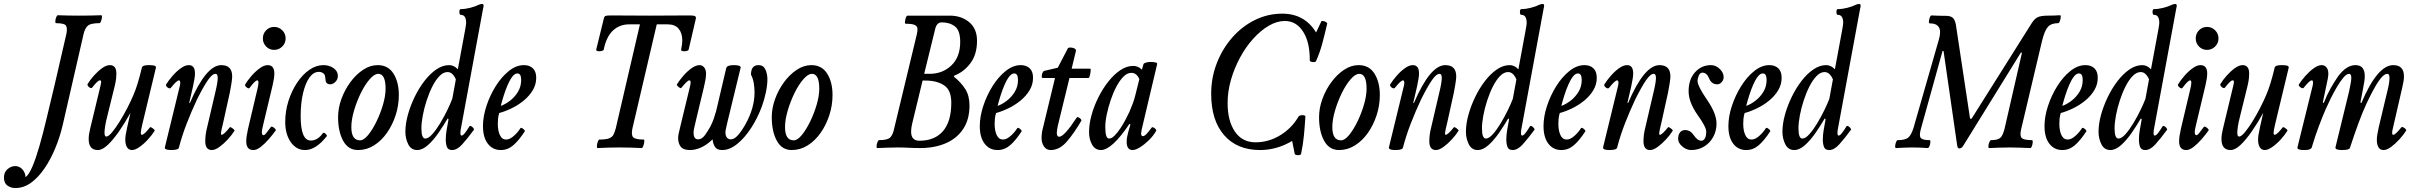

<svg xmlns="http://www.w3.org/2000/svg" viewBox="-216 -745 12190 970"><path d="M-139 205Q-161 205 -178.5 192.5Q-196 180 -196 152Q-196 125 -178 109.5Q-160 94 -139 94Q-118 94 -103 110.5Q-88 127 -87 150Q-70 138 -52.5 97Q-35 56 -17 -6.5Q1 -69 19.5 -147Q38 -225 59 -312L119 -572Q125 -599 118.5 -613.5Q112 -628 67 -628Q63 -628 63.5 -638Q64 -648 68 -658Q72 -668 76 -668Q103 -667 131 -666.5Q159 -666 185 -666Q213 -666 240.5 -666.5Q268 -667 295 -668Q300 -668 299 -658Q298 -648 294.5 -638Q291 -628 286 -628Q240 -628 226 -613.5Q212 -599 206 -572L101 -114Q87 -54 63.5 3Q40 60 9 105.5Q-22 151 -59 178Q-96 205 -139 205Z M278 13Q232 13 232 -43Q232 -65 240 -97L292 -313Q295 -327 295 -333Q295 -339 288 -339Q278 -339 250 -303Q247 -298 240 -301Q233 -304 228.5 -310.5Q224 -317 227 -321Q239 -341 258.5 -363Q278 -385 299.5 -400.5Q321 -416 339 -416Q372 -416 372 -373Q372 -362 370.5 -347.5Q369 -333 363 -308L326 -158Q318 -127 315 -106.5Q312 -86 312 -75Q312 -55 321 -55Q332 -55 350 -76.5Q368 -98 388.5 -131Q409 -164 427.5 -200Q446 -236 458 -265Q479 -312 501 -404Q504 -416 535 -416Q555 -416 563.5 -413.5Q572 -411 572 -404L503 -117Q496 -87 495.5 -75.5Q495 -64 501 -64Q512 -64 542 -102Q544 -104 550 -100.5Q556 -97 561.5 -92Q567 -87 565 -84Q552 -63 531.5 -40.5Q511 -18 489 -2.5Q467 13 451 13Q434 13 425.5 -1.5Q417 -16 417 -38Q417 -50 419 -63.5Q421 -77 427 -104L443 -175Q415 -124 385.5 -81.5Q356 -39 328.5 -13Q301 13 278 13Z M649 13Q614 13 617 -1L693 -313Q696 -327 694 -333Q692 -339 688 -339Q677 -339 647 -301Q643 -297 636.5 -299.5Q630 -302 625.5 -308Q621 -314 623 -318Q636 -339 655.5 -361.5Q675 -384 697 -400Q719 -416 738 -416Q769 -416 769 -374Q769 -361 766 -344.5Q763 -328 759 -308L740 -226L743 -224Q825 -416 902 -416Q957 -416 957 -359Q957 -347 953 -322Q949 -297 945 -277L911 -123Q903 -91 901 -77.5Q899 -64 904 -64Q915 -64 945 -102Q947 -104 953 -100.5Q959 -97 964.5 -92Q970 -87 969 -85Q956 -64 935.5 -41.5Q915 -19 893 -3Q871 13 854 13Q821 13 821 -32Q821 -46 823 -63.5Q825 -81 831 -104L873 -284Q879 -309 881.5 -325.5Q884 -342 884 -351Q884 -372 873 -372Q856 -372 833.5 -339Q811 -306 780 -244Q751 -182 727.5 -121.5Q704 -61 688 0Q686 13 649 13Z M1169 -493Q1145 -493 1128.5 -510Q1112 -527 1112 -551Q1112 -575 1128.5 -592Q1145 -609 1169 -609Q1193 -609 1210 -592Q1227 -575 1227 -551Q1227 -527 1210 -510Q1193 -493 1169 -493ZM1064 13Q1028 13 1028 -31Q1028 -54 1037 -94L1085 -297Q1095 -339 1084 -339Q1073 -339 1045 -301Q1040 -295 1029.5 -304Q1019 -313 1023 -319Q1035 -339 1054.5 -361.5Q1074 -384 1096 -400Q1118 -416 1136 -416Q1170 -416 1170 -374Q1170 -351 1161 -313L1117 -129Q1107 -91 1107 -76.5Q1107 -62 1116 -62Q1121 -62 1129.5 -73Q1138 -84 1153 -104Q1156 -107 1162.5 -103.5Q1169 -100 1174 -94.5Q1179 -89 1177 -86Q1162 -65 1142 -42Q1122 -19 1101.5 -3Q1081 13 1064 13Z M1325 13Q1281 13 1253 -27Q1225 -67 1225 -129Q1225 -183 1241 -234Q1257 -285 1284.5 -326.5Q1312 -368 1346.5 -392Q1381 -416 1418 -416Q1448 -416 1469.5 -400.5Q1491 -385 1491 -362Q1491 -344 1478.5 -331.5Q1466 -319 1452 -319Q1436 -319 1430 -332Q1428 -344 1427 -354.5Q1426 -365 1423 -369Q1412 -382 1395 -382Q1368 -382 1347.5 -353.5Q1327 -325 1315 -274.5Q1303 -224 1303 -158Q1303 -35 1354 -35Q1389 -35 1415 -72Q1418 -76 1423.5 -73Q1429 -70 1433 -64.5Q1437 -59 1435 -57Q1380 13 1325 13Z M1593 13Q1543 13 1517.5 -34Q1492 -81 1492 -153Q1492 -199 1509 -245.5Q1526 -292 1554.5 -330.5Q1583 -369 1618.5 -392.5Q1654 -416 1692 -416Q1745 -416 1772 -373Q1799 -330 1799 -265Q1799 -213 1783 -163.5Q1767 -114 1739 -74Q1711 -34 1673.5 -10.5Q1636 13 1593 13ZM1603 -36Q1622 -36 1644 -63Q1666 -90 1686 -131Q1706 -172 1719 -216.5Q1732 -261 1732 -297Q1732 -372 1695 -372Q1675 -372 1651 -344Q1627 -316 1606.5 -274Q1586 -232 1572.5 -186Q1559 -140 1559 -103Q1559 -36 1603 -36Z M1892 13Q1861 13 1846.5 -16Q1832 -45 1832 -79Q1832 -119 1844.5 -164.5Q1857 -210 1878.5 -254.5Q1900 -299 1928 -335.5Q1956 -372 1988 -394Q2020 -416 2053 -416Q2077 -416 2097 -395L2133 -589Q2139 -621 2139 -629Q2139 -670 2112 -670Q2107 -670 2105.5 -677.5Q2104 -685 2105.5 -692Q2107 -699 2112 -699Q2134 -699 2159.5 -705.5Q2185 -712 2203 -721Q2213 -725 2219 -725Q2227 -725 2227 -717Q2227 -713 2226.5 -710Q2226 -707 2225 -704L2115 -109Q2112 -96 2111 -87.5Q2110 -79 2110 -74Q2110 -60 2116 -60Q2123 -60 2134 -74.5Q2145 -89 2155 -106Q2158 -111 2164.5 -107.5Q2171 -104 2175.5 -98Q2180 -92 2178 -89Q2144 -43 2118.5 -15Q2093 13 2068 13Q2048 13 2042 -2.5Q2036 -18 2036 -41Q2036 -63 2040.5 -89Q2045 -115 2050 -142L2046 -147Q2025 -111 1999.5 -74Q1974 -37 1946 -12Q1918 13 1892 13ZM1933 -45Q1948 -45 1967.5 -66.5Q1987 -88 2007 -121Q2027 -154 2043.5 -188Q2060 -222 2069 -246L2087 -344Q2071 -381 2045 -381Q2024 -381 2004.5 -361Q1985 -341 1968.5 -308.5Q1952 -276 1939.5 -237.5Q1927 -199 1920 -162Q1913 -125 1913 -96Q1913 -45 1933 -45Z M2314 13Q2273 13 2248.5 -19Q2224 -51 2224 -108Q2224 -156 2241.5 -209.5Q2259 -263 2288.5 -310Q2318 -357 2355 -386.5Q2392 -416 2431 -416Q2459 -416 2476 -400Q2493 -384 2493 -352Q2493 -318 2475.5 -289Q2458 -260 2430 -237Q2402 -214 2369 -198Q2336 -182 2306 -174Q2301 -156 2300 -143.5Q2299 -131 2299 -119Q2299 -85 2309.5 -62.5Q2320 -40 2341 -40Q2359 -40 2379.5 -58Q2400 -76 2413 -97Q2416 -101 2422 -97.5Q2428 -94 2432.5 -89Q2437 -84 2435 -81Q2405 -35 2377 -11Q2349 13 2314 13ZM2314 -210Q2337 -218 2361 -236.5Q2385 -255 2401 -281.5Q2417 -308 2417 -341Q2417 -374 2398 -374Q2385 -374 2372.5 -358Q2360 -342 2349 -316.5Q2338 -291 2329 -262.5Q2320 -234 2314 -210Z M2803 3Q2799 3 2799.5 -7.5Q2800 -18 2804 -29Q2808 -40 2812 -40Q2845 -40 2861 -46Q2877 -52 2883.5 -65Q2890 -78 2895 -97L3017 -622H2963Q2914 -622 2880.5 -590.5Q2847 -559 2834 -494Q2833 -490 2823.5 -487.5Q2814 -485 2805 -486.5Q2796 -488 2796 -494L2835 -653Q2837 -662 2843.5 -664.5Q2850 -667 2868 -667Q2918 -667 2967.5 -666.5Q3017 -666 3067 -666Q3117 -666 3166.5 -666.5Q3216 -667 3266 -667Q3286 -667 3293 -664.5Q3300 -662 3300 -653L3263 -494Q3261 -489 3251.5 -487Q3242 -485 3233.5 -486.5Q3225 -488 3225 -494Q3231 -523 3231 -540Q3231 -578 3212.5 -600Q3194 -622 3157 -622H3102L2979 -96Q2972 -63 2983 -51.5Q2994 -40 3036 -40Q3040 -40 3039 -29Q3038 -18 3034 -7.5Q3030 3 3026 3Q2971 0 2914 0Q2859 0 2803 3Z M3270 13Q3236 13 3223 -4Q3210 -21 3210 -48Q3210 -57 3212.5 -69.5Q3215 -82 3222 -110L3271 -313Q3272 -318 3272.5 -321.5Q3273 -325 3273 -330Q3273 -339 3266 -339Q3257 -339 3226 -301Q3224 -298 3218 -301.5Q3212 -305 3207 -310.5Q3202 -316 3204 -319Q3217 -340 3236.5 -362.5Q3256 -385 3278 -400.5Q3300 -416 3318 -416Q3332 -416 3341.5 -404.5Q3351 -393 3351 -373Q3351 -360 3348.5 -344.5Q3346 -329 3341 -308L3300 -137Q3292 -105 3290 -93.5Q3288 -82 3288 -75Q3288 -41 3311 -41Q3330 -41 3346 -63Q3362 -85 3374 -108Q3384 -128 3390 -145.5Q3396 -163 3402 -184L3453 -401Q3457 -416 3491 -416Q3526 -416 3526 -404L3459 -128Q3453 -102 3451 -92.5Q3449 -83 3449 -76Q3449 -59 3456.5 -50Q3464 -41 3476 -41Q3493 -41 3510.5 -60Q3528 -79 3549 -115Q3573 -158 3584.5 -198.5Q3596 -239 3596 -277Q3596 -302 3592 -325.5Q3588 -349 3578 -368Q3578 -416 3616 -416Q3641 -416 3651 -393.5Q3661 -371 3661 -345Q3661 -316 3653.5 -279.5Q3646 -243 3633 -207Q3611 -148 3578.5 -98Q3546 -48 3508 -17.5Q3470 13 3433 13Q3406 13 3396 -3Q3386 -19 3384 -41Q3355 -13 3326 0Q3297 13 3270 13Z M3784 13Q3734 13 3708.5 -34Q3683 -81 3683 -153Q3683 -199 3700 -245.5Q3717 -292 3745.5 -330.5Q3774 -369 3809.5 -392.5Q3845 -416 3883 -416Q3936 -416 3963 -373Q3990 -330 3990 -265Q3990 -213 3974 -163.5Q3958 -114 3930 -74Q3902 -34 3864.5 -10.5Q3827 13 3784 13ZM3794 -36Q3813 -36 3835 -63Q3857 -90 3877 -131Q3897 -172 3910 -216.5Q3923 -261 3923 -297Q3923 -372 3886 -372Q3866 -372 3842 -344Q3818 -316 3797.5 -274Q3777 -232 3763.5 -186Q3750 -140 3750 -103Q3750 -36 3794 -36Z M4216 3Q4212 3 4212.5 -7Q4213 -17 4217 -27Q4221 -37 4225 -37Q4269 -37 4282 -51Q4295 -65 4301 -94L4416 -572Q4420 -589 4419 -601Q4418 -613 4405 -619Q4392 -625 4360 -625Q4355 -625 4356 -635.5Q4357 -646 4360.5 -656Q4364 -666 4369 -666H4582Q4641 -666 4680.5 -633Q4720 -600 4720 -539Q4720 -470 4686.5 -425.5Q4653 -381 4605 -363L4603 -358Q4640 -328 4661 -294.5Q4682 -261 4682 -212Q4682 -142 4650.5 -94Q4619 -46 4562.5 -21.5Q4506 3 4433 3Q4404 3 4376 1.5Q4348 0 4320 0Q4294 0 4268 1Q4242 2 4216 3ZM4453 -372H4480Q4546 -372 4590.5 -414.5Q4635 -457 4635 -533Q4635 -591 4608.5 -611.5Q4582 -632 4542 -632Q4517 -632 4509 -600ZM4429 -34Q4506 -34 4548 -82.5Q4590 -131 4590 -226Q4590 -290 4553.5 -314Q4517 -338 4460 -338H4445L4392 -119Q4387 -98 4387 -80Q4387 -34 4429 -34Z M4824 13Q4783 13 4758.5 -19Q4734 -51 4734 -108Q4734 -156 4751.5 -209.5Q4769 -263 4798.5 -310Q4828 -357 4865 -386.5Q4902 -416 4941 -416Q4969 -416 4986 -400Q5003 -384 5003 -352Q5003 -318 4985.5 -289Q4968 -260 4940 -237Q4912 -214 4879 -198Q4846 -182 4816 -174Q4811 -156 4810 -143.5Q4809 -131 4809 -119Q4809 -85 4819.5 -62.5Q4830 -40 4851 -40Q4869 -40 4889.5 -58Q4910 -76 4923 -97Q4926 -101 4932 -97.5Q4938 -94 4942.5 -89Q4947 -84 4945 -81Q4915 -35 4887 -11Q4859 13 4824 13ZM4824 -210Q4847 -218 4871 -236.5Q4895 -255 4911 -281.5Q4927 -308 4927 -341Q4927 -374 4908 -374Q4895 -374 4882.5 -358Q4870 -342 4859 -316.5Q4848 -291 4839 -262.5Q4830 -234 4824 -210Z M5092 13Q5070 13 5058 -5.5Q5046 -24 5046 -47Q5046 -65 5049 -82L5114 -351H5052Q5047 -351 5047 -359.5Q5047 -368 5050.5 -376.5Q5054 -385 5060 -387L5128 -403L5179 -501Q5182 -505 5191.5 -505Q5201 -505 5210.5 -501Q5220 -497 5220 -489L5198 -398H5292Q5295 -398 5294 -386.5Q5293 -375 5290 -363Q5287 -351 5283 -351H5187L5128 -109Q5126 -99 5124.5 -89.5Q5123 -80 5123 -74Q5123 -54 5135 -54Q5160 -54 5223 -150Q5227 -157 5238 -149Q5249 -141 5247 -135Q5211 -73 5174 -30Q5137 13 5092 13Z M5346 13Q5317 13 5301.5 -14Q5286 -41 5286 -77Q5286 -118 5298.5 -163.5Q5311 -209 5333 -253Q5355 -297 5383.5 -333Q5412 -369 5444 -390.5Q5476 -412 5509 -412Q5534 -412 5553 -393L5561 -421Q5563 -426 5574 -429Q5585 -432 5598.5 -432Q5612 -432 5622 -429.5Q5632 -427 5630 -421L5552 -91Q5551 -84 5550 -79.5Q5549 -75 5549 -70Q5549 -57 5558 -57Q5566 -57 5577 -69Q5588 -81 5602 -100Q5605 -104 5611.5 -101Q5618 -98 5622.5 -92.5Q5627 -87 5625 -84Q5611 -59 5588.5 -37Q5566 -15 5543.5 -1Q5521 13 5506 13Q5476 13 5476 -29Q5476 -41 5478.5 -54Q5481 -67 5484 -78L5495 -116L5490 -119Q5401 13 5346 13ZM5387 -45Q5400 -45 5414.5 -59.5Q5429 -74 5443.5 -95.5Q5458 -117 5470 -140Q5482 -163 5490 -180Q5500 -203 5508 -225Q5516 -247 5521 -269L5540 -345Q5527 -377 5499 -377Q5479 -377 5460 -358Q5441 -339 5424.5 -308Q5408 -277 5395.5 -240Q5383 -203 5375.5 -167Q5368 -131 5368 -103Q5368 -45 5387 -45Z M6357 33Q6356 37 6348.5 38.5Q6341 40 6333 38Q6325 36 6325 32L6312 -33Q6235 13 6150 13Q6034 13 5968.5 -62Q5903 -137 5903 -271Q5903 -353 5931.5 -426Q5960 -499 6009.5 -555.5Q6059 -612 6124 -644Q6189 -676 6262 -676Q6375 -676 6433 -581L6459 -636Q6460 -640 6468 -639Q6476 -638 6483 -633.5Q6490 -629 6489 -625Q6478 -577 6465 -528Q6452 -479 6433 -437Q6431 -430 6416 -431.5Q6401 -433 6401 -440Q6402 -531 6367.5 -585Q6333 -639 6275 -639Q6235 -639 6194 -615Q6153 -591 6115.5 -549.5Q6078 -508 6049 -454.5Q6020 -401 6003 -342Q5986 -283 5986 -224Q5986 -134 6023 -80Q6060 -26 6127 -26Q6193 -26 6251.5 -61.5Q6310 -97 6345 -157Q6348 -161 6356 -162.5Q6364 -164 6371.5 -162.5Q6379 -161 6379 -156Q6376 -108 6371.5 -60.5Q6367 -13 6357 33Z M6549 13Q6499 13 6473.5 -34Q6448 -81 6448 -153Q6448 -199 6465 -245.5Q6482 -292 6510.5 -330.5Q6539 -369 6574.5 -392.5Q6610 -416 6648 -416Q6701 -416 6728 -373Q6755 -330 6755 -265Q6755 -213 6739 -163.5Q6723 -114 6695 -74Q6667 -34 6629.5 -10.5Q6592 13 6549 13ZM6559 -36Q6578 -36 6600 -63Q6622 -90 6642 -131Q6662 -172 6675 -216.5Q6688 -261 6688 -297Q6688 -372 6651 -372Q6631 -372 6607 -344Q6583 -316 6562.5 -274Q6542 -232 6528.5 -186Q6515 -140 6515 -103Q6515 -36 6559 -36Z M6833 13Q6798 13 6801 -1L6877 -313Q6880 -327 6878 -333Q6876 -339 6872 -339Q6861 -339 6831 -301Q6827 -297 6820.5 -299.5Q6814 -302 6809.5 -308Q6805 -314 6807 -318Q6820 -339 6839.5 -361.5Q6859 -384 6881 -400Q6903 -416 6922 -416Q6953 -416 6953 -374Q6953 -361 6950 -344.5Q6947 -328 6943 -308L6924 -226L6927 -224Q7009 -416 7086 -416Q7141 -416 7141 -359Q7141 -347 7137 -322Q7133 -297 7129 -277L7095 -123Q7087 -91 7085 -77.5Q7083 -64 7088 -64Q7099 -64 7129 -102Q7131 -104 7137 -100.5Q7143 -97 7148.5 -92Q7154 -87 7153 -85Q7140 -64 7119.5 -41.5Q7099 -19 7077 -3Q7055 13 7038 13Q7005 13 7005 -32Q7005 -46 7007 -63.5Q7009 -81 7015 -104L7057 -284Q7063 -309 7065.5 -325.5Q7068 -342 7068 -351Q7068 -372 7057 -372Q7040 -372 7017.5 -339Q6995 -306 6964 -244Q6935 -182 6911.5 -121.5Q6888 -61 6872 0Q6870 13 6833 13Z M7250 13Q7219 13 7204.5 -16Q7190 -45 7190 -79Q7190 -119 7202.5 -164.5Q7215 -210 7236.5 -254.5Q7258 -299 7286 -335.5Q7314 -372 7346 -394Q7378 -416 7411 -416Q7435 -416 7455 -395L7491 -589Q7497 -621 7497 -629Q7497 -670 7470 -670Q7465 -670 7463.5 -677.5Q7462 -685 7463.5 -692Q7465 -699 7470 -699Q7492 -699 7517.5 -705.5Q7543 -712 7561 -721Q7571 -725 7577 -725Q7585 -725 7585 -717Q7585 -713 7584.5 -710Q7584 -707 7583 -704L7473 -109Q7470 -96 7469 -87.5Q7468 -79 7468 -74Q7468 -60 7474 -60Q7481 -60 7492 -74.5Q7503 -89 7513 -106Q7516 -111 7522.5 -107.5Q7529 -104 7533.5 -98Q7538 -92 7536 -89Q7502 -43 7476.5 -15Q7451 13 7426 13Q7406 13 7400 -2.5Q7394 -18 7394 -41Q7394 -63 7398.5 -89Q7403 -115 7408 -142L7404 -147Q7383 -111 7357.5 -74Q7332 -37 7304 -12Q7276 13 7250 13ZM7291 -45Q7306 -45 7325.5 -66.5Q7345 -88 7365 -121Q7385 -154 7401.5 -188Q7418 -222 7427 -246L7445 -344Q7429 -381 7403 -381Q7382 -381 7362.5 -361Q7343 -341 7326.5 -308.5Q7310 -276 7297.5 -237.5Q7285 -199 7278 -162Q7271 -125 7271 -96Q7271 -45 7291 -45Z M7672 13Q7631 13 7606.5 -19Q7582 -51 7582 -108Q7582 -156 7599.5 -209.5Q7617 -263 7646.5 -310Q7676 -357 7713 -386.5Q7750 -416 7789 -416Q7817 -416 7834 -400Q7851 -384 7851 -352Q7851 -318 7833.5 -289Q7816 -260 7788 -237Q7760 -214 7727 -198Q7694 -182 7664 -174Q7659 -156 7658 -143.5Q7657 -131 7657 -119Q7657 -85 7667.5 -62.5Q7678 -40 7699 -40Q7717 -40 7737.5 -58Q7758 -76 7771 -97Q7774 -101 7780 -97.5Q7786 -94 7790.5 -89Q7795 -84 7793 -81Q7763 -35 7735 -11Q7707 13 7672 13ZM7672 -210Q7695 -218 7719 -236.5Q7743 -255 7759 -281.5Q7775 -308 7775 -341Q7775 -374 7756 -374Q7743 -374 7730.5 -358Q7718 -342 7707 -316.5Q7696 -291 7687 -262.5Q7678 -234 7672 -210Z M7915 13Q7880 13 7883 -1L7959 -313Q7962 -327 7960 -333Q7958 -339 7954 -339Q7943 -339 7913 -301Q7909 -297 7902.5 -299.5Q7896 -302 7891.5 -308Q7887 -314 7889 -318Q7902 -339 7921.5 -361.5Q7941 -384 7963 -400Q7985 -416 8004 -416Q8035 -416 8035 -374Q8035 -361 8032 -344.5Q8029 -328 8025 -308L8006 -226L8009 -224Q8091 -416 8168 -416Q8223 -416 8223 -359Q8223 -347 8219 -322Q8215 -297 8211 -277L8177 -123Q8169 -91 8167 -77.5Q8165 -64 8170 -64Q8181 -64 8211 -102Q8213 -104 8219 -100.5Q8225 -97 8230.5 -92Q8236 -87 8235 -85Q8222 -64 8201.5 -41.5Q8181 -19 8159 -3Q8137 13 8120 13Q8087 13 8087 -32Q8087 -46 8089 -63.5Q8091 -81 8097 -104L8139 -284Q8145 -309 8147.5 -325.5Q8150 -342 8150 -351Q8150 -372 8139 -372Q8122 -372 8099.5 -339Q8077 -306 8046 -244Q8017 -182 7993.5 -121.5Q7970 -61 7954 0Q7952 13 7915 13Z M8328 13Q8304 13 8283 -5Q8262 -23 8262 -44Q8262 -64 8271.5 -76Q8281 -88 8297 -88Q8324 -88 8341 -62Q8360 -34 8379 -34Q8391 -34 8397.5 -46.5Q8404 -59 8404 -80Q8404 -104 8359 -166Q8315 -230 8315 -284Q8315 -344 8347.5 -380Q8380 -416 8428 -416Q8452 -416 8472 -397Q8492 -378 8492 -355Q8492 -341 8482 -330Q8472 -319 8460 -319Q8431 -319 8419 -348Q8407 -378 8385 -378Q8372 -378 8366 -362Q8360 -346 8360 -337Q8360 -311 8408 -241Q8456 -171 8456 -121Q8456 -83 8439 -52.5Q8422 -22 8393 -4.5Q8364 13 8328 13Z M8606 13Q8565 13 8540.5 -19Q8516 -51 8516 -108Q8516 -156 8533.5 -209.5Q8551 -263 8580.5 -310Q8610 -357 8647 -386.5Q8684 -416 8723 -416Q8751 -416 8768 -400Q8785 -384 8785 -352Q8785 -318 8767.5 -289Q8750 -260 8722 -237Q8694 -214 8661 -198Q8628 -182 8598 -174Q8593 -156 8592 -143.5Q8591 -131 8591 -119Q8591 -85 8601.5 -62.5Q8612 -40 8633 -40Q8651 -40 8671.5 -58Q8692 -76 8705 -97Q8708 -101 8714 -97.5Q8720 -94 8724.5 -89Q8729 -84 8727 -81Q8697 -35 8669 -11Q8641 13 8606 13ZM8606 -210Q8629 -218 8653 -236.5Q8677 -255 8693 -281.5Q8709 -308 8709 -341Q8709 -374 8690 -374Q8677 -374 8664.5 -358Q8652 -342 8641 -316.5Q8630 -291 8621 -262.5Q8612 -234 8606 -210Z M8849 13Q8818 13 8803.5 -16Q8789 -45 8789 -79Q8789 -119 8801.5 -164.5Q8814 -210 8835.5 -254.5Q8857 -299 8885 -335.5Q8913 -372 8945 -394Q8977 -416 9010 -416Q9034 -416 9054 -395L9090 -589Q9096 -621 9096 -629Q9096 -670 9069 -670Q9064 -670 9062.5 -677.5Q9061 -685 9062.5 -692Q9064 -699 9069 -699Q9091 -699 9116.5 -705.5Q9142 -712 9160 -721Q9170 -725 9176 -725Q9184 -725 9184 -717Q9184 -713 9183.5 -710Q9183 -707 9182 -704L9072 -109Q9069 -96 9068 -87.5Q9067 -79 9067 -74Q9067 -60 9073 -60Q9080 -60 9091 -74.5Q9102 -89 9112 -106Q9115 -111 9121.5 -107.5Q9128 -104 9132.5 -98Q9137 -92 9135 -89Q9101 -43 9075.5 -15Q9050 13 9025 13Q9005 13 8999 -2.5Q8993 -18 8993 -41Q8993 -63 8997.5 -89Q9002 -115 9007 -142L9003 -147Q8982 -111 8956.5 -74Q8931 -37 8903 -12Q8875 13 8849 13ZM8890 -45Q8905 -45 8924.5 -66.5Q8944 -88 8964 -121Q8984 -154 9000.5 -188Q9017 -222 9026 -246L9044 -344Q9028 -381 9002 -381Q8981 -381 8961.5 -361Q8942 -341 8925.5 -308.5Q8909 -276 8896.5 -237.5Q8884 -199 8877 -162Q8870 -125 8870 -96Q8870 -45 8890 -45Z M9683 5Q9674 5 9672 -9L9603 -487L9598 -488L9488 -92Q9479 -59 9488 -48Q9497 -37 9533 -37Q9537 -37 9536.5 -27Q9536 -17 9532 -7Q9528 3 9523 3Q9484 0 9443 0Q9423 0 9403 1Q9383 2 9363 3Q9358 3 9358.5 -7Q9359 -17 9363 -27Q9367 -37 9371 -37Q9408 -37 9423.5 -49Q9439 -61 9451 -98L9579 -544Q9604 -627 9533 -627Q9528 -627 9529 -637Q9530 -647 9533.5 -657Q9537 -667 9542 -667Q9560 -666 9578.5 -665.5Q9597 -665 9615 -665Q9638 -665 9649 -655.5Q9660 -646 9665 -622L9737 -145L9745 -146L10049 -629Q10063 -651 10079.5 -658.5Q10096 -666 10131 -666Q10162 -666 10191 -668Q10196 -668 10195 -658Q10194 -648 10190.5 -638Q10187 -628 10182 -628Q10147 -628 10130 -609Q10113 -590 10100 -536L9995 -92Q9987 -59 9998 -48Q10009 -37 10049 -37Q10054 -37 10053.5 -27Q10053 -17 10049.5 -7Q10046 3 10041 3Q10015 2 9989 1Q9963 0 9937 0Q9911 0 9885 1Q9859 2 9833 3Q9829 3 9829.5 -7Q9830 -17 9834.5 -27Q9839 -37 9843 -37Q9876 -37 9889.5 -48.5Q9903 -60 9912 -98L9999 -478L9994 -480L9702 -8Q9698 -1 9692.5 2Q9687 5 9683 5Z M10203 13Q10162 13 10137.5 -19Q10113 -51 10113 -108Q10113 -156 10130.5 -209.5Q10148 -263 10177.5 -310Q10207 -357 10244 -386.5Q10281 -416 10320 -416Q10348 -416 10365 -400Q10382 -384 10382 -352Q10382 -318 10364.5 -289Q10347 -260 10319 -237Q10291 -214 10258 -198Q10225 -182 10195 -174Q10190 -156 10189 -143.5Q10188 -131 10188 -119Q10188 -85 10198.5 -62.5Q10209 -40 10230 -40Q10248 -40 10268.5 -58Q10289 -76 10302 -97Q10305 -101 10311 -97.5Q10317 -94 10321.5 -89Q10326 -84 10324 -81Q10294 -35 10266 -11Q10238 13 10203 13ZM10203 -210Q10226 -218 10250 -236.5Q10274 -255 10290 -281.5Q10306 -308 10306 -341Q10306 -374 10287 -374Q10274 -374 10261.5 -358Q10249 -342 10238 -316.5Q10227 -291 10218 -262.5Q10209 -234 10203 -210Z M10446 13Q10415 13 10400.5 -16Q10386 -45 10386 -79Q10386 -119 10398.5 -164.5Q10411 -210 10432.5 -254.5Q10454 -299 10482 -335.5Q10510 -372 10542 -394Q10574 -416 10607 -416Q10631 -416 10651 -395L10687 -589Q10693 -621 10693 -629Q10693 -670 10666 -670Q10661 -670 10659.5 -677.5Q10658 -685 10659.5 -692Q10661 -699 10666 -699Q10688 -699 10713.5 -705.5Q10739 -712 10757 -721Q10767 -725 10773 -725Q10781 -725 10781 -717Q10781 -713 10780.5 -710Q10780 -707 10779 -704L10669 -109Q10666 -96 10665 -87.5Q10664 -79 10664 -74Q10664 -60 10670 -60Q10677 -60 10688 -74.5Q10699 -89 10709 -106Q10712 -111 10718.5 -107.5Q10725 -104 10729.5 -98Q10734 -92 10732 -89Q10698 -43 10672.5 -15Q10647 13 10622 13Q10602 13 10596 -2.5Q10590 -18 10590 -41Q10590 -63 10594.5 -89Q10599 -115 10604 -142L10600 -147Q10579 -111 10553.5 -74Q10528 -37 10500 -12Q10472 13 10446 13ZM10487 -45Q10502 -45 10521.5 -66.5Q10541 -88 10561 -121Q10581 -154 10597.5 -188Q10614 -222 10623 -246L10641 -344Q10625 -381 10599 -381Q10578 -381 10558.5 -361Q10539 -341 10522.5 -308.5Q10506 -276 10493.5 -237.5Q10481 -199 10474 -162Q10467 -125 10467 -96Q10467 -45 10487 -45Z M10934 -493Q10910 -493 10893.5 -510Q10877 -527 10877 -551Q10877 -575 10893.5 -592Q10910 -609 10934 -609Q10958 -609 10975 -592Q10992 -575 10992 -551Q10992 -527 10975 -510Q10958 -493 10934 -493ZM10829 13Q10793 13 10793 -31Q10793 -54 10802 -94L10850 -297Q10860 -339 10849 -339Q10838 -339 10810 -301Q10805 -295 10794.5 -304Q10784 -313 10788 -319Q10800 -339 10819.5 -361.5Q10839 -384 10861 -400Q10883 -416 10901 -416Q10935 -416 10935 -374Q10935 -351 10926 -313L10882 -129Q10872 -91 10872 -76.5Q10872 -62 10881 -62Q10886 -62 10894.5 -73Q10903 -84 10918 -104Q10921 -107 10927.5 -103.5Q10934 -100 10939 -94.5Q10944 -89 10942 -86Q10927 -65 10907 -42Q10887 -19 10866.5 -3Q10846 13 10829 13Z M11053 13Q11007 13 11007 -43Q11007 -65 11015 -97L11067 -313Q11070 -327 11070 -333Q11070 -339 11063 -339Q11053 -339 11025 -303Q11022 -298 11015 -301Q11008 -304 11003.5 -310.5Q10999 -317 11002 -321Q11014 -341 11033.5 -363Q11053 -385 11074.5 -400.5Q11096 -416 11114 -416Q11147 -416 11147 -373Q11147 -362 11145.5 -347.5Q11144 -333 11138 -308L11101 -158Q11093 -127 11090 -106.5Q11087 -86 11087 -75Q11087 -55 11096 -55Q11107 -55 11125 -76.5Q11143 -98 11163.5 -131Q11184 -164 11202.5 -200Q11221 -236 11233 -265Q11254 -312 11276 -404Q11279 -416 11310 -416Q11330 -416 11338.5 -413.5Q11347 -411 11347 -404L11278 -117Q11271 -87 11270.5 -75.5Q11270 -64 11276 -64Q11287 -64 11317 -102Q11319 -104 11325 -100.5Q11331 -97 11336.5 -92Q11342 -87 11340 -84Q11327 -63 11306.5 -40.5Q11286 -18 11264 -2.5Q11242 13 11226 13Q11209 13 11200.5 -1.5Q11192 -16 11192 -38Q11192 -50 11194 -63.5Q11196 -77 11202 -104L11218 -175Q11190 -124 11160.5 -81.5Q11131 -39 11103.5 -13Q11076 13 11053 13Z M11424 13Q11388 13 11391 -1L11468 -313Q11473 -339 11463 -339Q11452 -339 11422 -301Q11417 -296 11406 -304Q11395 -312 11398 -318Q11411 -339 11431 -361.5Q11451 -384 11473 -400Q11495 -416 11513 -416Q11528 -416 11537.5 -404.5Q11547 -393 11547 -373Q11547 -355 11536 -308L11519 -227L11524 -225Q11539 -264 11557.5 -297Q11576 -330 11596 -359Q11638 -416 11684 -416Q11731 -416 11731 -361Q11731 -349 11729 -334.5Q11727 -320 11723 -301L11709 -227L11714 -225Q11795 -416 11875 -416Q11929 -416 11929 -359Q11929 -347 11926.5 -332Q11924 -317 11920 -301L11871 -88Q11869 -79 11869.5 -71.5Q11870 -64 11875 -64Q11886 -64 11916 -102Q11918 -105 11925 -102Q11932 -99 11937 -93.5Q11942 -88 11940 -85Q11927 -64 11906.5 -41.5Q11886 -19 11864.5 -3Q11843 13 11826 13Q11808 13 11800 -1.5Q11792 -16 11792 -38Q11792 -50 11794 -63.5Q11796 -77 11802 -104L11845 -284Q11851 -307 11853.5 -324.5Q11856 -342 11856 -351Q11856 -372 11845 -372Q11829 -372 11809.5 -346.5Q11790 -321 11771.5 -285.5Q11753 -250 11739 -220Q11721 -181 11701 -127.5Q11681 -74 11656 2Q11653 13 11616 13Q11580 13 11583 -1L11652 -284Q11657 -308 11660 -325Q11663 -342 11663 -351Q11663 -372 11652 -372Q11639 -372 11623 -353Q11607 -334 11590 -305Q11573 -276 11558 -245.5Q11543 -215 11533 -192Q11519 -160 11500 -110Q11481 -60 11463 0Q11462 5 11453.5 9Q11445 13 11424 13Z"/></svg>

Font: Junicode Two Beta Condensed Medium
Style: Italic
Weight: 500
Width: 3
Italic angle: -9°
Version: Version 1.053; ttfautohint (v1.8.4)